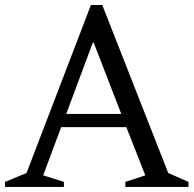

<svg xmlns="http://www.w3.org/2000/svg" viewBox="-22 -740 766 760"><path d="M478 -236.8H220.2L148.9 -45.9L231 -20V0H-2V-20L83 -55.2L337.9 -720.2H382.8L644 -55.2L724.1 -20V0H474.1V-20L553.2 -45.9ZM345.2 -570.8 240.2 -289.1H458L349.1 -570.8Z"/></svg>

Font: Amethysta
Style: Regular
Weight: 400
Designer: Konstantin Vinogradov, Alexei Vanyashin
Foundry: Cyreal (www.cyreal.org)
Version: Version 1.003